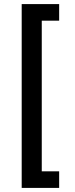

<svg xmlns="http://www.w3.org/2000/svg" viewBox="-20 -780 365 938"><path d="M269 138V57H184V-679H269V-760H86V138Z"/></svg>

Font: IBM Plex Thai Looped Medium
Style: Regular
Weight: 500
Designer: Mike Abbink, Paul van der Laan, Pieter van Rosmalen, Ben Mitchell, Mark Frömberg
Foundry: Bold Monday
Version: Version 1.0